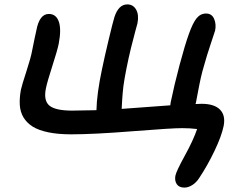

<svg xmlns="http://www.w3.org/2000/svg" viewBox="-20 -684 1080 866"><path d="M812 162.1Q787.6 162.1 777.3 146.7Q767.1 131.3 771 108.9Q774.9 88.4 813.5 18.3Q852.1 -51.8 869.1 -102.1Q836.9 -106 801.8 -106Q759.8 -106.4 581.3 -92.3Q402.8 -78.1 300.8 -78.1Q241.7 -78.1 198 -87.2Q154.3 -96.2 127.4 -113Q100.6 -129.9 85.9 -154.5Q71.3 -179.2 69.3 -210.4Q67.4 -241.7 74.2 -278.8Q78.1 -297.9 98.6 -360.6Q119.1 -423.3 125 -456.1Q138.2 -522.5 144 -546.9Q157.7 -621.1 200.2 -621.1Q232.9 -621.1 245.1 -586.9Q257.3 -552.7 245.1 -487.8Q238.8 -456.5 215.8 -385.5Q192.9 -314.5 187 -285.2Q175.8 -230 203.1 -207.5Q230.5 -185.1 305.2 -185.1Q340.8 -185.1 415 -187Q416.5 -260.3 439.9 -371.1Q452.1 -429.7 470.5 -506.6Q488.8 -583.5 496.1 -606.9Q514.6 -664.1 554.2 -664.1Q580.6 -664.1 594 -640.6Q607.4 -617.2 600.1 -579.1Q598.1 -570.8 589.8 -541.3Q581.5 -511.7 570.6 -466.8Q559.6 -421.9 549.8 -372.1Q545.4 -351.1 542 -330.3Q538.6 -309.6 536.6 -295.2Q534.7 -280.8 533.2 -262.2Q531.7 -243.7 531.2 -235.6Q530.8 -227.5 529.8 -211.4Q528.8 -195.3 528.8 -192.9Q556.2 -194.3 748 -209Q748 -213.4 750 -223.1Q765.6 -299.3 790 -391.1Q814.5 -482.9 832 -530.8Q849.6 -580.6 866.9 -601.8Q884.3 -623 909.2 -623Q935.5 -623 945.8 -598.9Q956.1 -574.7 950.2 -545.9Q948.2 -538.6 930.4 -485.8Q912.6 -433.1 900.9 -390.1Q892.6 -363.3 886 -334Q879.4 -304.7 872.3 -266.1Q865.2 -227.5 863.8 -221.2Q863.3 -220.2 862.8 -218Q862.3 -215.8 861.8 -214.8Q867.2 -214.8 876.5 -215.3Q885.7 -215.8 889.2 -215.8Q946.3 -215.8 972.2 -189.7Q998 -163.6 988.8 -116.2Q979.5 -70.3 947.5 -3.4Q915.5 63.5 878.9 118.2Q865.7 139.2 847.4 150.6Q829.1 162.1 812 162.1Z"/></svg>

Font: Shantell Sans Irregular
Style: Italic
Weight: 500
Italic angle: -11.31°
Designer: Stephen Nixon, Anya Danilova, Shantell Martin
Foundry: Arrow Type
Version: Version 1.006;[9816181b4]